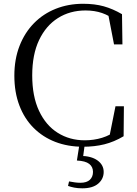

<svg xmlns="http://www.w3.org/2000/svg" viewBox="-20 -765 731 1022"><path d="M422 16.1Q341.2 16.1 274.3 -9.7Q207.5 -35.5 158.5 -84.7Q109.5 -133.8 83 -204Q56.4 -274.1 56.4 -362.1Q56.4 -449.6 83.9 -520.4Q111.3 -591.1 160.8 -641.5Q210.3 -691.9 277.2 -718.4Q344.2 -744.9 422.3 -744.9Q483.8 -744.9 532.2 -731.5Q580.6 -718 629.4 -689.5L631.7 -528.8H586.9L553.4 -702.3L604 -685.4V-650.8Q562.3 -682.3 522.9 -695.8Q483.6 -709.3 435.2 -709.3Q352.6 -709.3 288.6 -669Q224.6 -628.7 188 -551.7Q151.5 -474.7 151.5 -363.5Q151.5 -252.4 187.7 -175.1Q224 -97.7 287.3 -58Q350.7 -18.2 431.3 -18.2Q479.5 -18.2 523.1 -31.5Q566.8 -44.8 609.2 -76.2V-43.1L560.6 -29.3L594.7 -199.3H639.5L638 -39.8Q587.2 -9.6 535.4 3.2Q483.6 16.1 422 16.1ZM389.3 89.5 403.7 -1.8H431.8L420.8 81.2L406.9 64.5Q466.6 65.3 499.2 89.1Q531.9 112.9 531.9 150.3Q531.9 187.3 502.8 212.4Q473.7 237.4 418 237.4Q394.1 237.4 375.4 233.7Q356.7 230 342.1 224.6L347.5 200.7Q363.9 203.9 379 205.9Q394.1 207.9 407.7 207.9Q441.6 207.9 458.3 192.1Q475 176.3 475 149.9Q475 123.1 454.9 107.4Q434.8 91.7 389.3 89.5Z"/></svg>

Font: Noto Serif SC
Style: Regular
Weight: 200
Designer: Ryoko NISHIZUKA 西塚涼子 (kana & ideographs); Frank Grießhammer (Latin, Greek & Cyrillic); Wenlong ZHANG 张文龙 (bopomofo); San
Foundry: Adobe
Version: Version 2.001;hotconv 1.1.0;makeotfexe 2.6.0